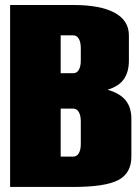

<svg xmlns="http://www.w3.org/2000/svg" viewBox="-20 -740 555 760"><path d="M220.2 -450.2H270Q284.2 -450.2 292 -463.6Q299.8 -477.1 299.8 -500V-549.8Q299.8 -572.8 292 -586.4Q284.2 -600.1 270 -600.1H220.2ZM20 -720.2H270Q377.4 -720.2 433.8 -689.5Q490.2 -658.7 490.2 -600.1V-500Q490.2 -455.6 470.5 -427Q450.7 -398.4 405.8 -384.8Q455.1 -370.6 477.5 -342.5Q500 -314.5 500 -270V-120.1Q500 -54.2 448 -27.1Q396 0 270 0H20ZM220.2 -120.1H270Q284.2 -120.1 292 -133.5Q299.8 -147 299.8 -169.9V-259.8Q299.8 -282.7 292 -296.4Q284.2 -310.1 270 -310.1H220.2Z"/></svg>

Font: Mikodacs
Style: Regular
Weight: 400
Designer: gluk (gluksza@wp.pl)
Foundry: gluk (gluksza@wp.pl)
Version: Version 0.28